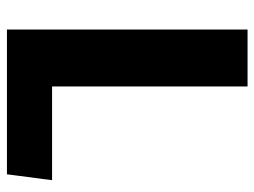

<svg xmlns="http://www.w3.org/2000/svg" viewBox="-110 -623 733 553"><g transform="rotate(90 256.5 -346.5)"><path d="M229 -693V-130H499L482 0H65V-693Z"/></g></svg>

Font: Fira Sans
Style: Bold
Weight: 700
Designer: bBox Type GmbH & Carrois Corporate GbR & Edenspiekermann AG
Foundry: bBox Type GmbH & Carrois Corporate GbR & Edenspiekermann AG
Version: Version 4.301;PS 004.301;hotconv 1.0.88;makeotf.lib2.5.64775